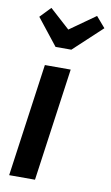

<svg xmlns="http://www.w3.org/2000/svg" viewBox="-90 -840 513 886"><g transform="rotate(10 167.0 -397.0)"><path d="M214 -529 140 0H19L93 -529ZM291 -794 334 -744 201 -620H127L29 -744L77 -794L171 -709Z"/></g></svg>

Font: Fira Sans Extra Condensed Medium
Style: Italic
Weight: 500
Width: 3
Italic angle: -8°
Designer: Carrois Corporate & Edenspiekermann AG
Foundry: Carrois Corporate GbR & Edenspiekermann AG
Version: Version 4.203